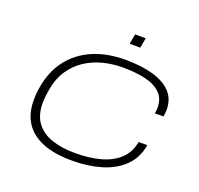

<svg xmlns="http://www.w3.org/2000/svg" viewBox="-147 -1031 1251 1205"><g transform="rotate(20 478.0 -428.0)"><path d="M453 12Q278 12 188 -58.5Q98 -129 98 -263Q98 -283 99.5 -304Q101 -325 105 -347Q123 -460 182.5 -538Q242 -616 336.5 -657Q431 -698 554 -698Q659 -698 737.5 -676Q816 -654 859.5 -608.5Q903 -563 903 -491Q903 -481 902 -469Q901 -457 899 -445H841Q843 -456 844 -465.5Q845 -475 845 -484Q845 -544 808.5 -580Q772 -616 706.5 -631.5Q641 -647 554 -647Q487 -647 423 -630.5Q359 -614 306 -579Q253 -544 216.5 -489.5Q180 -435 167 -360Q164 -342 162 -328Q160 -314 159 -303Q158 -292 157.5 -283.5Q157 -275 157 -267Q157 -184 195 -134Q233 -84 300 -61.5Q367 -39 454 -39Q550 -39 624.5 -59.5Q699 -80 746.5 -124.5Q794 -169 807 -241H865Q850 -152 792 -96Q734 -40 646.5 -14Q559 12 453 12ZM543 -801 555 -868H626L614 -801Z"/></g></svg>

Font: Archivo Expanded Thin
Style: Italic
Weight: 250
Width: 7
Italic angle: -10°
Designer: Hector Gatti
Foundry: Omnibus-Type
Version: Version 2.001